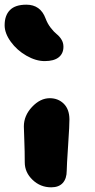

<svg xmlns="http://www.w3.org/2000/svg" viewBox="-42 -799 410 829"><path d="M150.9 -535.2Q112.8 -535.2 72 -558.6Q31.2 -582 4.6 -618.7Q-22 -655.3 -22 -689.9Q-22 -732.4 1 -755.6Q23.9 -778.8 71.8 -778.8Q132.8 -778.8 154.8 -719.2Q163.1 -696.8 177.2 -678.7Q191.4 -660.6 202.9 -651.6Q214.4 -642.6 223.1 -628.7Q231.9 -614.7 231.9 -597.2Q231.9 -567.9 211.4 -551.5Q190.9 -535.2 150.9 -535.2ZM179.2 9.8Q132.3 9.8 98.6 -22.5Q64.9 -54.7 64.9 -98.1Q64.9 -146.5 63 -191.7Q61 -236.8 61 -252.9Q61 -299.8 96.4 -337.4Q131.8 -375 172.9 -375Q209 -375 233.2 -351.3Q257.3 -327.6 257.8 -284.2Q258.3 -263.2 252.2 -172.6Q246.1 -82 246.1 -62Q246.1 -27.8 229 -9Q211.9 9.8 179.2 9.8Z"/></svg>

Font: Shantell Sans Irregular
Style: Regular
Weight: 800
Designer: Stephen Nixon, Anya Danilova, Shantell Martin
Foundry: Arrow Type
Version: Version 1.006;[9816181b4]